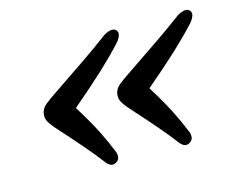

<svg xmlns="http://www.w3.org/2000/svg" viewBox="-64 -519 682 560"><g transform="rotate(-15 276.5 -238.5)"><path d="M58.5 -248.5Q62 -261 73.5 -270.5Q85 -280 112 -298Q171.5 -338 211.8 -365.8Q252 -393.5 287.5 -420Q298.5 -427 309 -428.8Q319.5 -430.5 325 -424.5Q331.5 -417.5 328.2 -408Q325 -398.5 316.5 -388.5Q288 -357.5 249.5 -321.5Q211 -285.5 152.5 -236Q184 -185.5 201.5 -150.5Q219 -115.5 231.5 -84.5Q235.5 -75.5 234.5 -66.5Q233.5 -57.5 225.5 -52.5Q210.5 -42 195.5 -59.5Q173 -89.5 147.2 -119.2Q121.5 -149 82 -193Q65 -212 60 -223.2Q55 -234.5 58.5 -248.5ZM280.5 -248.5Q284 -261 295.5 -270.5Q307 -280 334 -298Q393.5 -338 433.8 -365.8Q474 -393.5 509.5 -420Q520.5 -427 531 -428.8Q541.5 -430.5 547 -424.5Q553.5 -417.5 550.2 -408Q547 -398.5 538.5 -388.5Q510 -357.5 471.5 -321.5Q433 -285.5 374.5 -236Q406 -185.5 423.5 -150.5Q441 -115.5 453.5 -84.5Q457.5 -75.5 456.5 -66.5Q455.5 -57.5 447.5 -52.5Q432.5 -42 417.5 -59.5Q395 -89.5 369.2 -119.2Q343.5 -149 304 -193Q287 -212 282 -223.2Q277 -234.5 280.5 -248.5Z"/></g></svg>

Font: Fraunces 9pt SuperSoft
Style: Italic
Weight: 400
Italic angle: -16°
Version: Version 1.000;[b76b70a41]